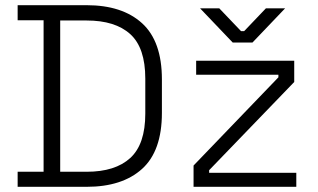

<svg xmlns="http://www.w3.org/2000/svg" viewBox="-20 -720 1224 740"><path d="M48 0V-58H148V-642H48V-700H314Q451 -700 527.5 -630.5Q604 -561 604 -414V-285Q604 -138 527.5 -69Q451 0 314 0ZM212 -58H314Q424 -58 482 -111Q540 -164 540 -282V-417Q540 -536 482 -588.5Q424 -641 314 -641H212ZM726 0V-82L1053 -422V-432H736V-486H1114V-404L786 -64V-54H1122V0ZM877 -556 751 -688H825L909 -600H921L1005 -688H1079L953 -556Z"/></svg>

Font: Space 7353
Style: Regular
Weight: 400
Designer: Christine Claussen + Ruben Lyon  (Space 7353)
Version: Version 1.000;FEAKit 1.0